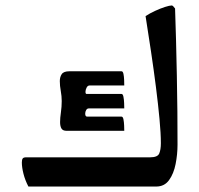

<svg xmlns="http://www.w3.org/2000/svg" viewBox="-20 -683 730 703"><path d="M630 -153Q630 -118 623 -82.5Q616 -47 599 -23.5Q582 0 552 0H84Q72 -23 66 -46.5Q60 -70 60 -88Q60 -98 63 -102.5Q66 -107 76 -107H530Q557 -107 563 -121Q569 -135 569 -159Q569 -194 564 -247.5Q559 -301 551 -364Q543 -427 533 -494Q523 -561 513 -624Q528 -634 547.5 -643Q567 -652 584 -657.5Q601 -663 609 -663Q613 -663 621 -652Q623 -601 624.5 -537.5Q626 -474 627.5 -406.5Q629 -339 629.5 -273.5Q630 -208 630 -153ZM224 -204Q210 -204 205 -212.5Q200 -221 200 -236Q200 -251 203 -271.5Q206 -292 206 -313Q206 -331 202.5 -350Q199 -369 199 -386Q199 -401 206 -411.5Q213 -422 234 -422H425Q430 -422 432 -412.5Q434 -403 434.5 -390.5Q435 -378 435 -370H308Q301 -370 297 -362Q293 -354 293 -347Q293 -339 297 -339H425Q430 -339 432 -328.5Q434 -318 434.5 -305.5Q435 -293 435 -286H305Q299 -286 295.5 -280Q292 -274 292 -267Q292 -256 299 -256H425Q430 -256 432 -246Q434 -236 434.5 -223.5Q435 -211 435 -204Z"/></svg>

Font: Ruwudu Medium
Style: Regular
Weight: 500
Designer: Becca Hirsbrunner Spalinger
Foundry: SIL International
Version: Version 3.000